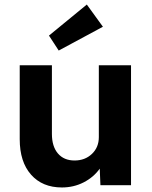

<svg xmlns="http://www.w3.org/2000/svg" viewBox="-20 -817 670 847"><path d="M253 10Q167 10 117 -46.5Q67 -103 67 -203V-529H209V-226Q209 -171 235.5 -140Q262 -109 309 -109Q355 -109 385.5 -138Q416 -167 416 -212V-529H558V0H423L420 -73Q393 -35 349 -12.5Q305 10 253 10ZM239 -594 196 -660 363 -797 434 -699Z"/></svg>

Font: Lexend Deca SemiBold
Style: Regular
Weight: 600
Designer: Bonnie Shaver-Troup, Thomas Jockin
Foundry: Lexend
Version: Version 1.008; ttfautohint (v1.8.4.7-5d5b)